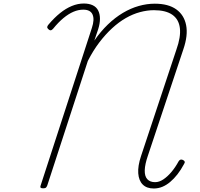

<svg xmlns="http://www.w3.org/2000/svg" viewBox="-20 -1056 1141 1093"><path d="M855 17Q815 17 792.5 -5.5Q770 -28 767 -69.5Q764 -111 783 -168L984 -773Q1010 -846 1004 -896Q998 -946 961 -972Q924 -998 856 -998Q818 -998 777 -987Q736 -976 696 -953Q656 -930 618 -895Q580 -860 545 -814Q510 -768 480 -709L249 0Q245 10 240.5 13Q236 16 225 16Q215 16 211.5 12.5Q208 9 211 1L503 -897Q519 -945 507 -973Q495 -1001 454 -1001Q426 -1001 398 -989Q370 -977 341 -953Q312 -929 282 -892Q275 -884 268.5 -883.5Q262 -883 254 -891Q248 -897 249 -903Q250 -909 256 -916Q289 -955 322 -981.5Q355 -1008 389 -1022Q423 -1036 457 -1036Q487 -1036 508 -1026Q529 -1016 539 -996Q549 -976 549 -949Q549 -922 539 -890L517 -825Q553 -877 594 -916.5Q635 -956 679.5 -982.5Q724 -1009 770 -1022Q816 -1035 861 -1035Q938 -1035 983 -1003Q1028 -971 1039.5 -913Q1051 -855 1024 -776L822 -170Q805 -121 804 -87Q803 -53 818.5 -36Q834 -19 863 -19Q886 -19 909.5 -34.5Q933 -50 955.5 -76.5Q978 -103 997 -138Q1002 -146 1008.5 -147.5Q1015 -149 1022 -145Q1030 -141 1031.5 -135.5Q1033 -130 1027 -121Q1010 -89 990 -63.5Q970 -38 948.5 -20Q927 -2 904 7.5Q881 17 855 17Z"/></svg>

Font: Playwrite CO Thin
Style: Regular
Weight: 250
Version: Version 1.002